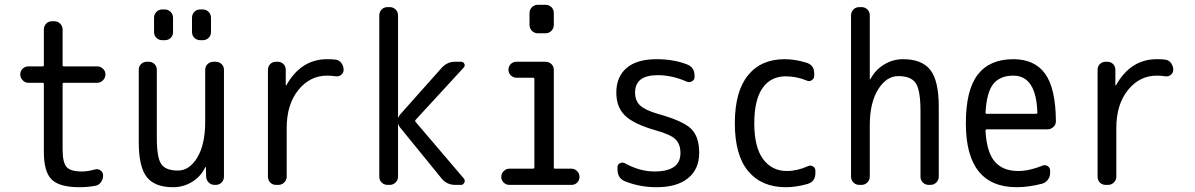

<svg xmlns="http://www.w3.org/2000/svg" viewBox="-20 -780 5040 810"><path d="M99.6 -430.7Q85.9 -430.7 75.7 -441.4Q65.4 -452.1 65.4 -466.3Q65.4 -480.5 75.7 -490.2Q85.9 -500 99.6 -500H160.2Q165 -500 165 -504.9V-655.3Q165 -669.9 174.8 -680.2Q184.6 -690.4 200.2 -690.4H209Q223.6 -690.4 233.9 -680.2Q244.1 -669.9 244.1 -655.3V-504.9Q244.1 -500 249 -500H389.6Q403.3 -500 414.1 -490.2Q424.8 -480.5 424.8 -466.3Q424.8 -452.1 414.6 -441.4Q404.3 -430.7 389.6 -430.7H249Q244.1 -430.7 244.1 -425.8V-150.4Q244.1 -94.7 260.7 -75.7Q277.3 -56.6 325.2 -56.6Q350.6 -56.6 381.8 -65.4Q394.5 -68.4 404.8 -60.5Q415 -52.7 415 -40Q415 -24.4 406.2 -11.7Q397.5 1 381.8 3.9Q348.6 9.8 315.4 9.8Q231.4 9.8 198.2 -22.5Q165 -54.7 165 -139.6V-425.8Q165 -430.7 160.2 -430.7Z M710 9.8Q632.8 9.8 599.1 -33.2Q565.4 -76.2 565.4 -179.7V-485.4Q565.4 -500 575.2 -509.8Q585 -519.5 599.6 -519.5H607.4Q622.1 -519.5 631.8 -509.8Q641.6 -500 641.6 -485.4V-198.2Q641.6 -115.2 660.2 -87.9Q678.7 -60.5 730.5 -60.5Q779.3 -60.5 812.5 -115.7Q845.7 -170.9 845.7 -267.6V-485.4Q845.7 -500 856 -509.8Q866.2 -519.5 880.9 -519.5H889.6Q904.3 -519.5 914.6 -509.8Q924.8 -500 924.8 -485.4V-35.2Q924.8 -20.5 915 -10.3Q905.3 0 889.6 0H885.7Q871.1 0 860.8 -9.8Q850.6 -19.5 849.6 -35.2L848.6 -74.2Q848.6 -75.2 847.7 -75.2Q845.7 -75.2 845.7 -74.2Q827.1 -35.2 790.5 -12.7Q753.9 9.8 710 9.8ZM835 -740.2Q849.6 -740.2 859.9 -730Q870.1 -719.7 870.1 -705.1V-644.5Q870.1 -629.9 859.9 -620.1Q849.6 -610.4 835 -610.4H825.2Q810.5 -610.4 800.3 -620.1Q790 -629.9 790 -644.5V-705.1Q790 -719.7 799.8 -730Q809.6 -740.2 825.2 -740.2ZM665 -740.2H674.8Q689.5 -740.2 699.7 -730Q710 -719.7 710 -705.1V-644.5Q710 -629.9 700.2 -620.1Q690.4 -610.4 674.8 -610.4H665Q650.4 -610.4 640.1 -620.1Q629.9 -629.9 629.9 -644.5V-705.1Q629.9 -719.7 640.1 -730Q650.4 -740.2 665 -740.2Z M1144.5 0Q1129.9 0 1120.1 -9.8Q1110.4 -19.5 1110.4 -35.2V-485.4Q1110.4 -500 1120.1 -509.8Q1129.9 -519.5 1144.5 -519.5H1151.4Q1166 -519.5 1175.8 -509.8Q1185.5 -500 1185.5 -485.4V-420.9Q1185.5 -419.9 1187 -419.9Q1188.5 -419.9 1188.5 -420.9Q1250 -530.3 1360.4 -530.3Q1384.8 -530.3 1396.5 -528.3Q1411.1 -526.4 1420.4 -513.7Q1429.7 -501 1429.7 -485.4Q1429.7 -472.7 1419.4 -464.4Q1409.2 -456.1 1396.5 -458Q1378.9 -460.9 1360.4 -460.9Q1287.1 -460.9 1238.3 -399.9Q1189.5 -338.9 1189.5 -240.2V-35.2Q1189.5 -20.5 1179.2 -10.3Q1168.9 0 1154.3 0Z M1615.2 0Q1600.6 0 1590.3 -9.8Q1580.1 -19.5 1580.1 -35.2V-714.8Q1580.1 -729.5 1589.8 -739.7Q1599.6 -750 1615.2 -750H1624Q1638.7 -750 1648.9 -740.2Q1659.2 -730.5 1659.2 -714.8V-283.2H1660.2Q1664.1 -293 1668 -296.9L1842.8 -493.2Q1867.2 -520.5 1901.4 -519.5H1924.8Q1934.6 -519.5 1939 -510.7Q1943.4 -502 1935.5 -494.1L1733.4 -274.4Q1729.5 -270.5 1733.4 -265.6L1936.5 -27.3Q1943.4 -19.5 1939 -9.8Q1934.6 0 1924.8 0H1900.4Q1865.2 0 1842.8 -27.3L1667 -243.2Q1663.1 -248 1660.2 -255.9H1659.2V-35.2Q1659.2 -20.5 1648.9 -10.3Q1638.7 0 1624 0Z M2128.9 0Q2115.2 0 2105 -9.8Q2094.7 -19.5 2094.7 -33.7Q2094.7 -47.9 2105 -58.1Q2115.2 -68.4 2128.9 -68.4H2228.5Q2233.4 -68.4 2234.4 -73.2V-447.3Q2234.4 -452.1 2228.5 -452.1H2159.2Q2145.5 -452.1 2135.3 -461.9Q2125 -471.7 2125 -485.8Q2125 -500 2134.8 -509.8Q2144.5 -519.5 2159.2 -519.5H2281.2Q2295.9 -519.5 2306.2 -509.8Q2316.4 -500 2316.4 -485.4V-73.2Q2316.4 -68.4 2321.3 -68.4H2390.6Q2404.3 -68.4 2414.6 -58.1Q2424.8 -47.9 2424.8 -33.7Q2424.8 -19.5 2415 -9.8Q2405.3 0 2390.6 0ZM2249 -759.8H2281.2Q2295.9 -759.8 2306.2 -750Q2316.4 -740.2 2316.4 -724.6V-674.8Q2316.4 -660.2 2306.2 -649.9Q2295.9 -639.6 2281.2 -639.6H2249Q2234.4 -639.6 2224.1 -649.9Q2213.9 -660.2 2213.9 -674.8V-724.6Q2213.9 -739.3 2224.1 -749.5Q2234.4 -759.8 2249 -759.8Z M2745.1 -230.5Q2653.3 -256.8 2616.7 -292.5Q2580.1 -328.1 2580.1 -389.6Q2580.1 -456.1 2623.5 -493.2Q2667 -530.3 2750 -530.3Q2821.3 -530.3 2877 -508.8Q2910.2 -497.1 2910.2 -460V-455.1Q2910.2 -443.4 2899.4 -437Q2888.7 -430.7 2877.9 -435.5Q2814.5 -462.9 2754.9 -462.9Q2659.2 -462.9 2659.2 -389.6Q2659.2 -355.5 2680.2 -335.4Q2701.2 -315.4 2754.9 -299.8Q2860.4 -270.5 2895 -237.3Q2929.7 -204.1 2929.7 -135.3Q2929.7 -66.4 2882.8 -28.3Q2835.9 9.8 2750 9.8Q2679.7 9.8 2618.2 -14.6Q2585 -27.3 2585 -65.4V-75.2Q2585 -85.9 2595.2 -91.3Q2605.5 -96.7 2615.2 -91.8Q2678.7 -56.6 2740.2 -56.6Q2851.6 -56.6 2850.6 -134.8Q2850.6 -171.9 2829.6 -192.4Q2808.6 -212.9 2745.1 -230.5Z M3294.9 9.8Q3193.4 9.8 3136.7 -57.6Q3080.1 -125 3080.1 -259.8Q3080.1 -393.6 3135.3 -461.9Q3190.4 -530.3 3290 -530.3Q3334 -530.3 3381.8 -515.6Q3415 -505.9 3415 -469.7V-460Q3415 -448.2 3404.3 -441.4Q3393.6 -434.6 3382.8 -440.4Q3339.8 -458 3294.9 -458Q3231.4 -458 3196.8 -408.2Q3162.1 -358.4 3162.1 -259.8Q3162.1 -159.2 3199.2 -108.9Q3236.3 -58.6 3299.8 -58.6Q3343.8 -58.6 3388.7 -79.1Q3399.4 -84 3409.7 -78.1Q3419.9 -72.3 3419.9 -59.6V-49.8Q3419.9 -13.7 3386.7 -3.9Q3338.9 9.8 3294.9 9.8Z M3605.5 0Q3590.8 0 3580.6 -9.8Q3570.3 -19.5 3570.3 -35.2V-714.8Q3570.3 -729.5 3580.1 -739.7Q3589.8 -750 3605.5 -750H3614.3Q3628.9 -750 3639.2 -740.2Q3649.4 -730.5 3649.4 -714.8V-446.3Q3649.4 -445.3 3650.4 -445.3Q3652.3 -445.3 3652.3 -446.3Q3671.9 -484.4 3709 -507.3Q3746.1 -530.3 3790 -530.3Q3869.1 -530.3 3904.8 -484.9Q3940.4 -439.5 3940.4 -330.1V-35.2Q3940.4 -20.5 3930.2 -10.3Q3919.9 0 3905.3 0H3898.4Q3883.8 0 3873.5 -9.8Q3863.3 -19.5 3863.3 -35.2V-311.5Q3863.3 -399.4 3843.3 -429.2Q3823.2 -459 3769.5 -459Q3719.7 -459 3684.6 -402.8Q3649.4 -346.7 3649.4 -252V-35.2Q3649.4 -20.5 3639.2 -10.3Q3628.9 0 3614.3 0Z M4254.9 -460.9Q4199.2 -460.9 4170.9 -426.3Q4142.6 -391.6 4137.7 -305.7Q4137.7 -299.8 4142.6 -299.8H4350.6Q4355.5 -299.8 4356.4 -304.7Q4351.6 -460.9 4254.9 -460.9ZM4269.5 9.8Q4054.7 9.8 4054.7 -259.8Q4054.7 -400.4 4105 -465.3Q4155.3 -530.3 4254.9 -530.3Q4344.7 -530.3 4389.2 -468.8Q4433.6 -407.2 4434.6 -268.6Q4434.6 -253.9 4423.8 -244.1Q4413.1 -234.4 4398.4 -234.4H4142.6Q4137.7 -234.4 4137.7 -227.5Q4142.6 -137.7 4176.8 -98.1Q4210.9 -58.6 4275.4 -58.6Q4322.3 -58.6 4377.9 -81.1Q4388.7 -85.9 4399.4 -79.6Q4410.2 -73.2 4410.2 -59.6V-49.8Q4410.2 -34.2 4400.4 -21.5Q4390.6 -8.8 4376 -4.9Q4318.4 9.8 4269.5 9.8Z M4644.5 0Q4629.9 0 4620.1 -9.8Q4610.4 -19.5 4610.4 -35.2V-485.4Q4610.4 -500 4620.1 -509.8Q4629.9 -519.5 4644.5 -519.5H4651.4Q4666 -519.5 4675.8 -509.8Q4685.5 -500 4685.5 -485.4V-420.9Q4685.5 -419.9 4687 -419.9Q4688.5 -419.9 4688.5 -420.9Q4750 -530.3 4860.4 -530.3Q4884.8 -530.3 4896.5 -528.3Q4911.1 -526.4 4920.4 -513.7Q4929.7 -501 4929.7 -485.4Q4929.7 -472.7 4919.4 -464.4Q4909.2 -456.1 4896.5 -458Q4878.9 -460.9 4860.4 -460.9Q4787.1 -460.9 4738.3 -399.9Q4689.5 -338.9 4689.5 -240.2V-35.2Q4689.5 -20.5 4679.2 -10.3Q4668.9 0 4654.3 0Z"/></svg>

Font: Rounded-L Mgen+ 2m regular
Style: Regular
Weight: 400
Designer: [Source Han Sans]
Ryoko NISHIZUKA  (kana & ideographs); Paul D. Hunt (Latin, Greek & Cyrillic); Wenlong ZHANG  (bopomofo
Version: Version 1.059.20150602